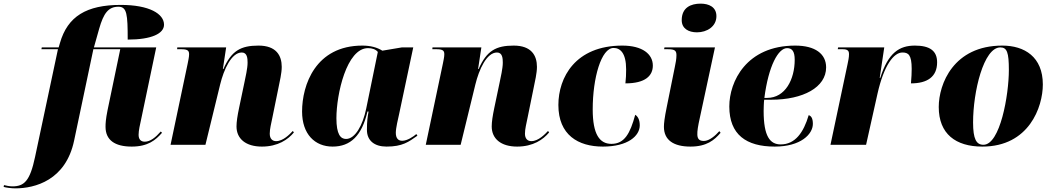

<svg xmlns="http://www.w3.org/2000/svg" viewBox="-166 -797 5795 1057"><path d="M-82 240C26 240 196 196 242 -23L348 -526H496L426 -190C416 -140 415 -117 415 -99C415 -26 466 10 559 10C649 10 691 -26 726 -66L719 -73C690 -40 661 -17 631 -17C609 -17 597 -30 597 -55C597 -80 605 -111 611 -140L694 -536H351L380 -639C404 -723 430 -760 486 -760C533 -760 537 -718 537 -579C668 -579 737 -612 737 -661C737 -721 656 -770 499 -770C310 -770 206 -707 164 -560L157 -536H64L62 -526H153L27 67C-1 200 -33 229 -98 229C-113 229 -133 225 -144 222L-146 232C-133 236 -102 240 -82 240Z M1276 10C1364 10 1420 -29 1452 -68L1446 -76C1429 -58 1393 -20 1354 -20C1333 -20 1319 -34 1319 -61C1319 -88 1327 -116 1334 -152L1367 -314C1374 -349 1385 -394 1385 -429C1385 -491 1355 -546 1257 -546C1160 -546 1108 -518 1064 -417H1061L1079 -536H810L809 -526H834C872 -526 875 -514 875 -497C875 -483 870 -462 867 -446L773 0H965L1046 -332C1066 -414 1108 -508 1165 -508C1195 -508 1197 -476 1197 -452C1197 -420 1185 -370 1180 -345L1150 -202C1141 -159 1136 -126 1136 -101C1136 -33 1187 10 1276 10Z M1665 10C1764 10 1826 -50 1857 -183H1863C1858 -156 1854 -130 1854 -82C1854 -23 1895 10 1962 10C2050 10 2084 -16 2132 -50L2126 -59C2110 -45 2076 -22 2048 -22C2028 -22 2013 -34 2013 -66C2013 -92 2026 -146 2031 -168L2109 -536H2046L1939 -518C1910 -536 1874 -546 1829 -546C1571 -546 1497 -329 1497 -183C1497 -59 1567 10 1665 10ZM1739 -32C1709 -32 1686 -57 1686 -146C1686 -278 1742 -532 1860 -532C1882 -532 1902 -526 1914 -511L1850 -199C1831 -107 1789 -32 1739 -32Z M2681 10C2769 10 2825 -29 2857 -68L2851 -76C2834 -58 2798 -20 2759 -20C2738 -20 2724 -34 2724 -61C2724 -88 2732 -116 2739 -152L2772 -314C2779 -349 2790 -394 2790 -429C2790 -491 2760 -546 2662 -546C2565 -546 2513 -518 2469 -417H2466L2484 -536H2215L2214 -526H2239C2277 -526 2280 -514 2280 -497C2280 -483 2275 -462 2272 -446L2178 0H2370L2451 -332C2471 -414 2513 -508 2570 -508C2600 -508 2602 -476 2602 -452C2602 -420 2590 -370 2585 -345L2555 -202C2546 -159 2541 -126 2541 -101C2541 -33 2592 10 2681 10Z M3153 10C3291 10 3356 -49 3356 -107C3356 -141 3343 -158 3331 -165C3303 -62 3272 -5 3200 -5C3135 -5 3097 -57 3097 -195C3097 -368 3144 -533 3212 -533C3248 -533 3281 -506 3281 -415C3281 -388 3280 -365 3277 -338C3388 -338 3428 -381 3428 -436C3428 -499 3371 -546 3260 -546C3001 -546 2908 -370 2908 -219C2908 -54 3017 10 3153 10Z M3671 -619C3726 -619 3778 -651 3778 -708C3778 -759 3736 -777 3691 -777C3638 -777 3587 -756 3587 -686C3587 -640 3624 -619 3671 -619ZM3635 10C3725 10 3767 -26 3801 -66L3794 -75C3773 -51 3739 -21 3709 -21C3684 -21 3674 -32 3673 -55C3672 -75 3677 -105 3686 -145L3770 -536H3492L3490 -526H3512C3550 -526 3558 -517 3558 -493C3558 -473 3554 -451 3549 -428L3505 -210C3492 -147 3489 -117 3489 -99C3489 -26 3542 10 3635 10Z M4099 10C4242 10 4309 -58 4309 -115C4309 -147 4299 -159 4286 -163C4258 -68 4212 -2 4132 -2C4073 -2 4038 -46 4038 -186C4038 -195 4039 -236 4041 -248H4080C4255 -248 4382 -316 4382 -426C4382 -501 4321 -546 4212 -546C3942 -546 3849 -347 3849 -211C3849 -56 3942 10 4099 10ZM4057 -258H4042C4065 -436 4119 -532 4167 -532C4195 -532 4209 -514 4209 -468C4209 -360 4157 -258 4057 -258Z M4500 -444 4406 0H4602L4665 -282C4700 -437 4754 -508 4802 -508C4834 -508 4853 -496 4853 -418C4853 -397 4852 -370 4849 -338C4939 -338 4993 -374 4993 -454C4993 -517 4953 -546 4871 -546C4786 -546 4724 -508 4680 -368H4677L4702 -536H4448L4446 -526H4475C4503 -526 4508 -514 4508 -500C4508 -480 4504 -464 4500 -444Z M5242 10C5499 10 5575 -208 5575 -332C5575 -484 5474 -546 5352 -546C5083 -546 5002 -334 5002 -208C5002 -60 5095 10 5242 10ZM5248 0C5209 0 5191 -31 5191 -123C5191 -292 5249 -536 5341 -536C5378 -536 5388 -508 5388 -412C5388 -274 5340 0 5248 0Z"/></svg>

Font: Noto Serif Display Black
Style: Italic
Weight: 900
Italic angle: -12°
Designer: Monotype Design Team
Foundry: Monotype Imaging Inc.
Version: Version 2.009